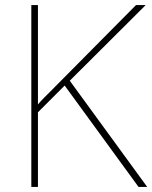

<svg xmlns="http://www.w3.org/2000/svg" viewBox="-20 -734 598 754"><path d="M558 0H524L234 -398L129 -293V0H103V-714H129V-324Q140 -337 153 -350Q166 -363 179 -376L514 -714H552L254 -417Z"/></svg>

Font: Noto Sans Hebrew Thin Thin
Style: Regular
Weight: 250
Version: Version 3.001